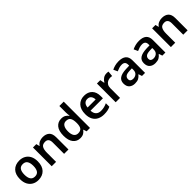

<svg xmlns="http://www.w3.org/2000/svg" viewBox="388 -2337 3924 3924"><g transform="rotate(-45 2350.0 -375.0)"><path d="M565 -272Q565 -137 495 -63.5Q425 10 305 10Q231 10 173 -23Q115 -56 82 -119Q49 -182 49 -272Q49 -407 118.5 -479.5Q188 -552 308 -552Q383 -552 441 -519.5Q499 -487 532 -424.5Q565 -362 565 -272ZM178 -272Q178 -186 208.5 -139Q239 -92 307 -92Q375 -92 405.5 -139Q436 -186 436 -272Q436 -358 405.5 -404Q375 -450 306 -450Q239 -450 208.5 -404Q178 -358 178 -272Z M985 -552Q1076 -552 1127.5 -505Q1179 -458 1179 -353V0H1053V-328Q1053 -450 953 -450Q877 -450 849 -402Q821 -354 821 -265V0H695V-542H792L810 -471H817Q843 -513 888.5 -532.5Q934 -552 985 -552Z M1516 10Q1421 10 1363 -61Q1305 -132 1305 -270Q1305 -410 1364 -481Q1423 -552 1519 -552Q1579 -552 1617.5 -529Q1656 -506 1679 -473H1685Q1682 -487 1679 -516Q1676 -545 1676 -570V-760H1802V0H1704L1681 -71H1676Q1653 -37 1615 -13.5Q1577 10 1516 10ZM1554 -92Q1624 -92 1652.5 -132Q1681 -172 1682 -253V-269Q1682 -356 1654.5 -402.5Q1627 -449 1552 -449Q1494 -449 1463.5 -401.5Q1433 -354 1433 -268Q1433 -182 1464 -137Q1495 -92 1554 -92Z M2181 -552Q2290 -552 2353.5 -487Q2417 -422 2417 -306V-242H2059Q2061 -168 2100 -127.5Q2139 -87 2208 -87Q2260 -87 2302 -97.5Q2344 -108 2388 -128V-27Q2348 -8 2305 1Q2262 10 2202 10Q2123 10 2061.5 -20.5Q2000 -51 1965.5 -113Q1931 -175 1931 -267Q1931 -406 2000 -479Q2069 -552 2181 -552ZM2181 -459Q2130 -459 2098.5 -426.5Q2067 -394 2062 -330H2295Q2294 -386 2266.5 -422.5Q2239 -459 2181 -459Z M2828 -552Q2841 -552 2856.5 -551Q2872 -550 2883 -547L2872 -430Q2862 -432 2848 -433.5Q2834 -435 2823 -435Q2783 -435 2748 -418.5Q2713 -402 2691.5 -367.5Q2670 -333 2670 -281V0H2544V-542H2641L2659 -448H2665Q2689 -491 2731 -521.5Q2773 -552 2828 -552Z M3179 -552Q3284 -552 3338.5 -506Q3393 -460 3393 -364V0H3304L3279 -75H3275Q3240 -31 3201 -10.5Q3162 10 3095 10Q3022 10 2974 -31Q2926 -72 2926 -158Q2926 -242 2987.5 -284Q3049 -326 3174 -331L3268 -334V-361Q3268 -412 3243 -434.5Q3218 -457 3173 -457Q3132 -457 3094.5 -445Q3057 -433 3020 -417L2980 -505Q3020 -526 3071.5 -539Q3123 -552 3179 -552ZM3202 -254Q3119 -251 3087 -225.5Q3055 -200 3055 -157Q3055 -118 3077.5 -101.5Q3100 -85 3137 -85Q3192 -85 3230 -116.5Q3268 -148 3268 -210V-256Z M3767 -552Q3872 -552 3926.5 -506Q3981 -460 3981 -364V0H3892L3867 -75H3863Q3828 -31 3789 -10.5Q3750 10 3683 10Q3610 10 3562 -31Q3514 -72 3514 -158Q3514 -242 3575.5 -284Q3637 -326 3762 -331L3856 -334V-361Q3856 -412 3831 -434.5Q3806 -457 3761 -457Q3720 -457 3682.5 -445Q3645 -433 3608 -417L3568 -505Q3608 -526 3659.5 -539Q3711 -552 3767 -552ZM3790 -254Q3707 -251 3675 -225.5Q3643 -200 3643 -157Q3643 -118 3665.5 -101.5Q3688 -85 3725 -85Q3780 -85 3818 -116.5Q3856 -148 3856 -210V-256Z M4429 -552Q4520 -552 4571.5 -505Q4623 -458 4623 -353V0H4497V-328Q4497 -450 4397 -450Q4321 -450 4293 -402Q4265 -354 4265 -265V0H4139V-542H4236L4254 -471H4261Q4287 -513 4332.5 -532.5Q4378 -552 4429 -552Z"/></g></svg>

Font: Noto Sans Sinhala UI SemiBold
Style: Regular
Weight: 600
Designer: Jelle Bosma - Monotype Design Team
Foundry: Monotype Imaging Inc.
Version: Version 2.006; ttfautohint (v1.8.4.7-5d5b)